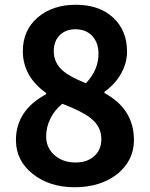

<svg xmlns="http://www.w3.org/2000/svg" viewBox="-20 -773 629 807"><path d="M294 14Q188 14 117.5 -42Q47 -98 47 -184Q47 -309 174 -377V-382Q76 -452 76 -558Q76 -646 139 -700Q201 -753 299 -753Q397 -753 455.5 -699Q514 -645 514 -556Q514 -505 485 -457Q460 -416 419 -387V-382Q543 -315 543 -184Q543 -100 475 -43Q403 14 294 14ZM298 -90Q346 -90 375 -116Q406 -142 406 -189Q406 -242 360 -277Q327 -304 242 -337Q211 -312 193 -277Q174 -240 174 -200Q174 -151 210 -120Q245 -90 298 -90ZM341 -423Q394 -479 394 -547Q394 -593 368 -621.5Q342 -650 296 -650Q257 -650 232 -626Q206 -601 206 -558Q206 -509 244 -476Q272 -451 341 -423Z"/></svg>

Font: GenSenRounded JP B
Style: Regular
Weight: 700
Version: Version 1.501;PS 1;hotconv 16.6.51;makeotf.lib2.5.65220